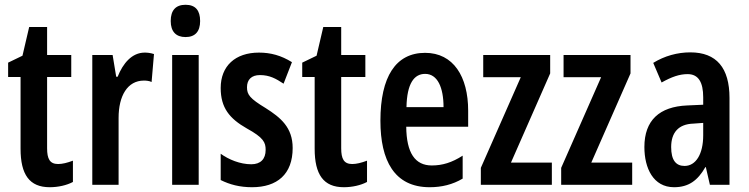

<svg xmlns="http://www.w3.org/2000/svg" viewBox="-20 -773 3132 803"><path d="M223 -87C188 -87 177 -109 177 -153V-451H278V-543H177V-660H102L74 -540L14 -511V-451H66V-151C66 -43 103 10 188 10C223 10 259 2 285 -12V-101C261 -92 241 -87 223 -87Z M585 -553C532 -553 494 -508 472 -452H466L451 -543H366V0H476V-280C476 -372 513 -436 582 -436C590 -436 605 -435 614 -430L624 -547C608 -552 596 -553 585 -553Z M756 -753C715 -753 694 -730 694 -685C694 -641 716 -618 756 -618C796 -618 817 -641 817 -685C817 -729 798 -753 756 -753ZM811 -543H700V0H811Z M1204 -154C1204 -240 1154 -281 1091 -321C1025 -361 1013 -377 1013 -408C1013 -440 1032 -459 1067 -459C1108 -459 1134 -444 1166 -423L1201 -513C1156 -541 1112 -553 1063 -553C964 -553 903 -497 903 -405C903 -322 940 -277 1012 -236C1083 -197 1091 -177 1091 -146C1091 -108 1070 -86 1031 -86C984 -86 936 -106 903 -130V-20C941 -1 983 10 1034 10C1139 10 1204 -44 1204 -154Z M1453 -87C1418 -87 1407 -109 1407 -153V-451H1508V-543H1407V-660H1332L1304 -540L1244 -511V-451H1296V-151C1296 -43 1333 10 1418 10C1453 10 1489 2 1515 -12V-101C1491 -92 1471 -87 1453 -87Z M1758 -552C1635 -552 1571 -452 1571 -268C1571 -102 1629 10 1777 10C1827 10 1873 -1 1915 -26V-122C1870 -93 1830 -81 1786 -81C1716 -81 1680 -133 1679 -243H1938V-310C1938 -453 1876 -552 1758 -552ZM1758 -464C1810 -464 1835 -407 1835 -325H1680C1682 -424 1712 -464 1758 -464Z M2288 0V-93H2117L2281 -466V-543H2001V-450H2158L1991 -71V0Z M2624 0V-93H2453L2617 -466V-543H2337V-450H2494L2327 -71V0Z M2867 -554C2813 -554 2759 -539 2712 -510L2747 -428C2790 -452 2822 -463 2856 -463C2901 -463 2921 -429 2921 -366V-335L2854 -332C2738 -327 2675 -270 2675 -158C2675 -70 2712 10 2799 10C2860 10 2898 -18 2930 -74H2932L2949 0H3031V-363C3031 -489 2977 -554 2867 -554ZM2880 -256 2921 -259V-207C2921 -128 2890 -79 2843 -79C2807 -79 2787 -103 2787 -158C2787 -218 2817 -254 2880 -256Z"/></svg>

Font: Noto Sans Sinhala UI ExtraCondensed SemiBold
Style: Regular
Weight: 600
Width: 2
Designer: Jelle Bosma - Monotype Design Team
Foundry: Monotype Imaging Inc.
Version: Version 2.006